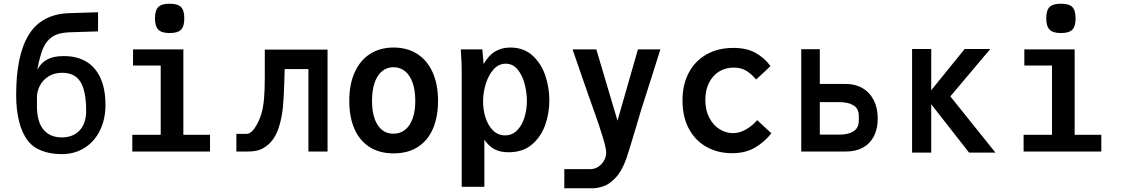

<svg xmlns="http://www.w3.org/2000/svg" viewBox="-20 -816 6040 1034"><path d="M131 -57Q99 -97.5 83 -161.2Q67 -225 67 -305Q67 -522 137 -632Q169 -683.5 222.5 -712.8Q276 -742 348 -745L508 -750V-647L353 -642Q295 -640 262 -618.2Q229 -596.5 212 -555.8Q195 -515 181 -443H182Q202.5 -479 235.8 -496.5Q269 -514 324 -514Q394.5 -514 444.5 -484.2Q494.5 -454.5 521.2 -395.5Q548 -336.5 548 -251Q548 -174 518.5 -113.8Q489 -53.5 435.5 -19.8Q382 14 313 14Q253 14 205.8 -3.8Q158.5 -21.5 131 -57ZM444 -219Q444 -324.5 413.8 -374.2Q383.5 -424 315 -424Q272 -424 241.2 -404.5Q210.5 -385 194.8 -354.8Q179 -324.5 179 -294V-245Q179 -160.5 214 -118.2Q249 -76 313 -76Q373 -76 408.5 -113.5Q444 -151 444 -219Z M696.5 -550H967.5V-90H1111V0H692.5V-90H845.5V-463H696.5ZM814.5 -717Q814.5 -760.5 832.5 -778.2Q850.5 -796 893.5 -796Q937 -796 954.8 -778.2Q972.5 -760.5 972.5 -717Q972.5 -674 954.8 -656Q937 -638 893.5 -638Q851 -638 832.8 -656.2Q814.5 -674.5 814.5 -717Z M1253 -95H1306Q1330.5 -95 1352.8 -128Q1375 -161 1388 -204Q1398 -239 1402 -285.2Q1406 -331.5 1406 -397V-549H1744V0H1641V-444H1513L1511 -370Q1508.5 -284.5 1503.2 -235.5Q1498 -186.5 1486 -145Q1474.5 -104 1457.8 -76.8Q1441 -49.5 1418 -32Q1396 -14.5 1372.2 -7.2Q1348.5 0 1313 0H1253Z M1861 -273Q1861 -362 1890.2 -426.8Q1919.5 -491.5 1973.2 -525.8Q2027 -560 2100 -560Q2173 -560 2226.8 -525.8Q2280.5 -491.5 2309.8 -426.8Q2339 -362 2339 -273Q2339 -186.5 2311.5 -122.8Q2284 -59 2230.2 -24.5Q2176.5 10 2100 10Q2023.5 10 1969.8 -24.5Q1916 -59 1888.5 -122.5Q1861 -186 1861 -273ZM2216.5 -273Q2216.5 -328.5 2202.5 -369.2Q2188.5 -410 2162 -432Q2135.5 -454 2099.5 -454Q2063.5 -454 2037.2 -432.2Q2011 -410.5 1997.2 -369.8Q1983.5 -329 1983.5 -273Q1983.5 -190 2013.8 -143Q2044 -96 2099 -96Q2136 -96 2162.2 -117.5Q2188.5 -139 2202.5 -178.8Q2216.5 -218.5 2216.5 -273Z M2463 -523 2461.5 -550H2577.5L2584.5 -471Q2611.5 -518 2646.8 -539Q2682 -560 2728.5 -560Q2799.5 -560 2846.8 -517.8Q2894 -475.5 2916.2 -410.5Q2938.5 -345.5 2938.5 -275.5Q2938.5 -208 2916.5 -144.2Q2894.5 -80.5 2845.2 -38.2Q2796 4 2719 4Q2674.5 4 2643.2 -12.2Q2612 -28.5 2588.5 -64V190H2466.5V-431Q2466.5 -477.5 2463 -523ZM2817.5 -272.5Q2817.5 -317.5 2805.5 -363.8Q2793.5 -410 2767.8 -441.5Q2742 -473 2703.5 -473Q2665.5 -473 2637.8 -441.8Q2610 -410.5 2595.8 -363.2Q2581.5 -316 2581.5 -269.5Q2581.5 -225.5 2594.5 -183.5Q2607.5 -141.5 2634.5 -114.2Q2661.5 -87 2700 -87Q2738 -87 2764.8 -114Q2791.5 -141 2804.5 -183.5Q2817.5 -226 2817.5 -272.5Z M3158 95Q3182.5 95 3202.8 81.5Q3223 68 3234.2 46.5Q3245.5 25 3244.5 2Q3244 -19.5 3225.2 -80.8Q3206.5 -142 3184.5 -203Q3174 -231 3152 -294.5Q3130 -358 3108 -421Q3081 -500.5 3063.5 -550H3191.5L3305.5 -166L3415.5 -550H3536.5Q3525.5 -516.5 3514.8 -481.8Q3504 -447 3493 -412.5Q3454 -290 3446.5 -267Q3432.5 -224.5 3406 -133.5Q3390 -80.5 3374.8 -30Q3359.5 20.5 3353.5 37Q3329 105.5 3295.5 140.8Q3262 176 3232.5 186.2Q3203 196.5 3174 198H3019V95Z M3655.5 -275Q3655.5 -360 3689.2 -424Q3723 -488 3785 -523Q3847 -558 3929.5 -558Q4001.5 -558 4049.5 -531Q4097.5 -504 4129.5 -460L4052.5 -388Q4024.5 -419.5 3997.5 -435.8Q3970.5 -452 3931.5 -452Q3887 -452 3852.2 -430.5Q3817.5 -409 3798 -369.5Q3778.5 -330 3778.5 -278Q3778.5 -222.5 3799.8 -182Q3821 -141.5 3855.2 -120.2Q3889.5 -99 3927.5 -99Q3963 -99 3997.8 -119Q4032.5 -139 4057.5 -169L4134.5 -98Q4096 -50.5 4045.5 -20.8Q3995 9 3922.5 9Q3845.5 9 3785 -24.8Q3724.5 -58.5 3690 -122.5Q3655.5 -186.5 3655.5 -275Z M4295 -551H4395V-364H4535Q4586.5 -364 4625.5 -341Q4664.5 -318 4685.8 -275.8Q4707 -233.5 4707 -178Q4707 -122 4686.2 -82Q4665.5 -42 4627 -21Q4588.5 0 4536 0H4295ZM4605 -166V-192Q4605 -230.5 4577 -248.2Q4549 -266 4501 -266H4395V-91H4501Q4549 -91 4577 -109.2Q4605 -127.5 4605 -166Z M4995 -254.5V6H4892V-552H4995V-330L5175 -552H5313L5098 -297L5341 6H5199Z M5496.5 -550H5767.5V-90H5911V0H5492.5V-90H5645.5V-463H5496.5ZM5614.5 -717Q5614.5 -760.5 5632.5 -778.2Q5650.5 -796 5693.5 -796Q5737 -796 5754.8 -778.2Q5772.5 -760.5 5772.5 -717Q5772.5 -674 5754.8 -656Q5737 -638 5693.5 -638Q5651 -638 5632.8 -656.2Q5614.5 -674.5 5614.5 -717Z"/></svg>

Font: JuliaMono
Style: Bold
Weight: 700
Monospace: yes
Designer: cormullion
Foundry: corm
Version: Version 0.055; ttfautohint (v1.8.4)